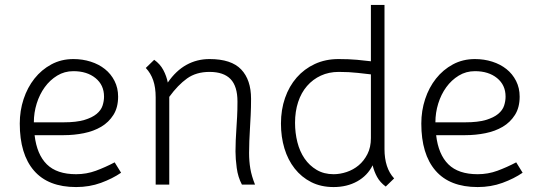

<svg xmlns="http://www.w3.org/2000/svg" viewBox="-20 -747 2185 777"><path d="M120 -200Q129 -122 169.5 -82Q210 -42 288 -42Q330 -42 368 -56Q406 -70 444 -90L470 -48Q435 -24 388.5 -7Q342 10 288 10Q175 10 117.5 -56.5Q60 -123 60 -247Q60 -299 75.5 -346Q91 -393 119.5 -429Q148 -465 188 -486.5Q228 -508 277 -508Q314 -508 347 -497.5Q380 -487 404.5 -467.5Q429 -448 443.5 -419.5Q458 -391 458 -356Q458 -312 439 -282Q420 -252 389.5 -234Q359 -216 319.5 -208Q280 -200 238 -200ZM277 -459Q241 -459 211.5 -441Q182 -423 161 -394Q140 -365 128.5 -328Q117 -291 117 -252H238Q289 -252 321 -261.5Q353 -271 371 -286Q389 -301 395 -319.5Q401 -338 401 -356Q401 -403 366.5 -431Q332 -459 277 -459Z M959 0Q943 -30 938 -67.5Q933 -105 933 -134Q933 -158 934 -179Q935 -200 936.5 -223.5Q938 -247 939.5 -274Q941 -301 941 -336Q941 -398 913 -427Q885 -456 828 -456Q774 -456 737 -429.5Q700 -403 665 -355V-353V0H610V-353Q610 -393 600 -422Q590 -451 570 -472L604 -505Q628 -488 641 -463.5Q654 -439 659 -413Q692 -461 734.5 -484.5Q777 -508 828 -508Q916 -508 956 -466Q996 -424 996 -347Q996 -311 994.5 -281.5Q993 -252 991.5 -226Q990 -200 989 -176Q988 -152 988 -128Q988 -95 993 -65Q998 -35 1012 0Z M1330 10Q1279 10 1239.5 -10Q1200 -30 1172.5 -65Q1145 -100 1131 -146.5Q1117 -193 1117 -247Q1117 -303 1133.5 -350.5Q1150 -398 1180.5 -433Q1211 -468 1254 -488Q1297 -508 1350 -508Q1392 -508 1425 -505Q1458 -502 1481 -499V-727H1536V-144Q1536 -67 1575 -25L1541 8Q1518 -9 1506 -31Q1494 -53 1488 -78Q1467 -36 1425.5 -13Q1384 10 1330 10ZM1330 -42Q1356 -42 1383 -51Q1410 -60 1431.5 -78Q1453 -96 1467 -123.5Q1481 -151 1481 -188V-446Q1463 -448 1428 -452Q1393 -456 1351 -456Q1311 -456 1278.5 -441Q1246 -426 1222.5 -399Q1199 -372 1186.5 -334Q1174 -296 1174 -250Q1174 -209 1183.5 -171.5Q1193 -134 1212.5 -105.5Q1232 -77 1261.5 -59.5Q1291 -42 1330 -42Z M1745 -200Q1754 -122 1794.5 -82Q1835 -42 1913 -42Q1955 -42 1993 -56Q2031 -70 2069 -90L2095 -48Q2060 -24 2013.5 -7Q1967 10 1913 10Q1800 10 1742.5 -56.5Q1685 -123 1685 -247Q1685 -299 1700.5 -346Q1716 -393 1744.5 -429Q1773 -465 1813 -486.5Q1853 -508 1902 -508Q1939 -508 1972 -497.5Q2005 -487 2029.5 -467.5Q2054 -448 2068.5 -419.5Q2083 -391 2083 -356Q2083 -312 2064 -282Q2045 -252 2014.5 -234Q1984 -216 1944.5 -208Q1905 -200 1863 -200ZM1902 -459Q1866 -459 1836.5 -441Q1807 -423 1786 -394Q1765 -365 1753.5 -328Q1742 -291 1742 -252H1863Q1914 -252 1946 -261.5Q1978 -271 1996 -286Q2014 -301 2020 -319.5Q2026 -338 2026 -356Q2026 -403 1991.5 -431Q1957 -459 1902 -459Z"/></svg>

Font: Snippet
Style: Regular
Weight: 400
Designer: Gesine Todt
Foundry: Gesine Todt
Version: Version 1.000